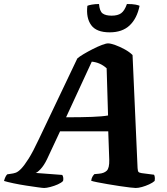

<svg xmlns="http://www.w3.org/2000/svg" viewBox="-63 -936 832 956"><path d="M157 0Q150 0 125 -3.5Q100 -7 67 -12Q34 -17 3.5 -23.5Q-27 -30 -43 -35Q-37 -58 -27 -68L-7 -71Q3 -72 15 -76Q27 -80 42.5 -96Q58 -112 79.5 -146Q101 -180 130 -242L322 -645Q332 -654 353 -666.5Q374 -679 398.5 -691.5Q423 -704 444 -712Q465 -720 475 -720Q488 -720 511.5 -711.5Q535 -703 558.5 -690Q582 -677 597 -662L622 -99Q623 -84 626.5 -80Q630 -76 642 -74L704 -66Q706 -63 707.5 -55.5Q709 -48 707 -35Q697 -26 679.5 -18Q662 -10 644 -5Q626 0 613 0Q606 0 584 -2.5Q562 -5 532.5 -9.5Q503 -14 473.5 -19Q444 -24 421.5 -28.5Q399 -33 391 -36Q393 -49 397.5 -56.5Q402 -64 407 -69L429 -71Q455 -73 468.5 -86Q482 -99 481 -140L476 -282H236L171 -143Q156 -112 139 -94Q122 -76 114 -75L247 -65Q255 -52 251 -35Q243 -26 225 -18Q207 -10 187.5 -5Q168 0 157 0ZM266 -352Q342 -352 394.5 -354Q447 -356 475 -361L468 -596Q436 -625 394 -629ZM483 -775Q417 -775 391 -811Q365 -847 372 -907Q377 -910 394 -913Q411 -916 430 -916Q433 -880 448 -869Q463 -858 493 -858Q523 -858 540 -870Q557 -882 569 -916Q597 -916 612 -913Q627 -910 632 -907Q619 -844 582.5 -809.5Q546 -775 483 -775Z"/></svg>

Font: Texturina ExtraBold
Style: Italic
Weight: 800
Italic angle: -11°
Designer: Guillermo Torres Carreño
Foundry: Omnibus-Type
Version: Version 1.002; ttfautohint (v1.8.3)